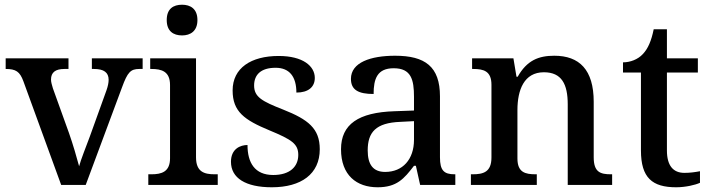

<svg xmlns="http://www.w3.org/2000/svg" viewBox="-20 -783 3006 813"><path d="M79 -439 239 0H343L497 -414C520 -477 533 -491 570 -491H584V-536H369V-491H378C420 -491 440 -476 440 -445C440 -433 437 -418 431 -401L360 -204C344 -161 322 -106 315 -79C306 -113 289 -172 272 -220L204 -409C200 -423 196 -435 196 -446C196 -477 215 -491 253 -491H270V-536H4V-491C47 -491 64 -480 79 -439Z M751 -633C786 -633 816 -651 816 -698C816 -746 786 -763 751 -763C714 -763 686 -746 686 -698C686 -651 714 -633 751 -633ZM608 0H902V-45H889C845 -45 810 -55 810 -117V-536H616V-491H621C664 -491 700 -481 700 -423V-113C700 -55 664 -45 621 -45H608Z M1131 10C1255 10 1334 -46 1334 -151C1334 -239 1285 -277 1179 -319C1090 -354 1056 -372 1056 -421C1056 -466 1084 -496 1147 -496C1206 -496 1235 -458 1235 -391C1286 -391 1313 -415 1313 -453C1313 -503 1263 -546 1160 -546C1043 -546 965 -495 965 -400C965 -310 1015 -275 1121 -231C1215 -192 1243 -174 1243 -127C1243 -77 1207 -42 1137 -42C1058 -42 1028 -95 1028 -169C998 -169 958 -153 958 -98C958 -29 1020 10 1131 10Z M1579 10C1660 10 1691 -26 1733 -81H1741L1759 0H1908V-45H1905C1860 -45 1843 -61 1843 -117V-375C1843 -501 1780 -547 1653 -547C1550 -547 1466 -519 1466 -449C1466 -402 1498 -385 1562 -385C1562 -449 1577 -494 1647 -494C1721 -494 1733 -446 1733 -373V-315L1650 -312C1498 -307 1424 -257 1424 -151C1424 -41 1490 10 1579 10ZM1611 -55C1560 -55 1537 -86 1537 -146C1537 -223 1571 -263 1675 -267L1733 -270V-191C1733 -108 1685 -55 1611 -55Z M1974 0H2253V-45H2248C2204 -45 2171 -53 2171 -112V-317C2171 -402 2199 -477 2283 -477C2358 -477 2384 -427 2384 -341V0H2572V-45H2567C2522 -45 2494 -54 2494 -117V-352C2494 -488 2433 -547 2327 -547C2260 -547 2211 -527 2172 -458H2167L2154 -536H1979V-491H1984C2028 -491 2061 -482 2061 -424V-116C2061 -54 2026 -45 1981 -45H1974Z M2843 10C2883 10 2925 0 2944 -9V-58C2923 -54 2902 -51 2878 -51C2831 -51 2804 -81 2804 -146V-476H2935V-536H2804V-659H2748C2738 -610 2724 -577 2702 -554C2681 -531 2648 -519 2618 -519V-476H2694V-146C2694 -30 2742 10 2843 10Z"/></svg>

Font: Noto Serif Ethiopic Medium
Style: Regular
Weight: 500
Designer: Monotype Design Team
Foundry: Monotype Imaging Inc.
Version: Version 2.102